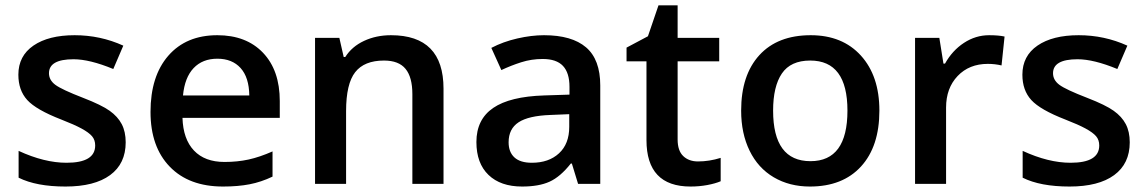

<svg xmlns="http://www.w3.org/2000/svg" viewBox="-20 -680 4240 710"><path d="M444.8 -153.8Q444.8 -74.7 387.2 -32.5Q329.6 9.8 222.2 9.8Q114.3 9.8 48.8 -22.9V-122.1Q144 -78.1 226.1 -78.1Q332 -78.1 332 -142.1Q332 -162.6 320.3 -176.3Q308.6 -189.9 281.7 -204.6Q254.9 -219.2 207 -237.8Q113.8 -273.9 80.8 -310.1Q47.9 -346.2 47.9 -403.8Q47.9 -473.1 103.8 -511.5Q159.7 -549.8 255.9 -549.8Q351.1 -549.8 436 -511.2L398.9 -424.8Q311.5 -460.9 252 -460.9Q161.1 -460.9 161.1 -409.2Q161.1 -383.8 184.8 -366.2Q208.5 -348.6 288.1 -317.9Q355 -292 385.3 -270.5Q415.5 -249 430.2 -220.9Q444.8 -192.9 444.8 -153.8Z M804.7 9.8Q678.7 9.8 607.7 -63.7Q536.6 -137.2 536.6 -266.1Q536.6 -398.4 602.5 -474.1Q668.5 -549.8 783.7 -549.8Q890.6 -549.8 952.6 -484.9Q1014.6 -419.9 1014.6 -306.2V-244.1H654.8Q657.2 -165.5 697.3 -123.3Q737.3 -81.1 810.1 -81.1Q857.9 -81.1 899.2 -90.1Q940.4 -99.1 987.8 -120.1V-26.9Q945.8 -6.8 902.8 1.5Q859.9 9.8 804.7 9.8ZM783.7 -462.9Q729 -462.9 696 -428.2Q663.1 -393.6 656.7 -327.1H901.9Q900.9 -394 869.6 -428.5Q838.4 -462.9 783.7 -462.9Z M1620.1 0H1504.9V-332Q1504.9 -394.5 1479.7 -425.3Q1454.6 -456.1 1399.9 -456.1Q1327.1 -456.1 1293.5 -413.1Q1259.8 -370.1 1259.8 -269V0H1145V-540H1234.9L1251 -469.2H1256.8Q1281.2 -507.8 1326.2 -528.8Q1371.1 -549.8 1425.8 -549.8Q1620.1 -549.8 1620.1 -352.1Z M2117.7 0 2094.7 -75.2H2090.8Q2051.8 -25.9 2012.2 -8.1Q1972.7 9.8 1910.6 9.8Q1831.1 9.8 1786.4 -33.2Q1741.7 -76.2 1741.7 -154.8Q1741.7 -238.3 1803.7 -280.8Q1865.7 -323.2 1992.7 -327.1L2085.9 -330.1V-358.9Q2085.9 -410.6 2061.8 -436.3Q2037.6 -461.9 1986.8 -461.9Q1945.3 -461.9 1907.2 -449.7Q1869.1 -437.5 1834 -420.9L1796.9 -502.9Q1840.8 -525.9 1893.1 -537.8Q1945.3 -549.8 1991.7 -549.8Q2094.7 -549.8 2147.2 -504.9Q2199.7 -460 2199.7 -363.8V0ZM1946.8 -78.1Q2009.3 -78.1 2047.1 -113Q2085 -147.9 2085 -210.9V-257.8L2015.6 -254.9Q1934.6 -252 1897.7 -227.8Q1860.8 -203.6 1860.8 -153.8Q1860.8 -117.7 1882.3 -97.9Q1903.8 -78.1 1946.8 -78.1Z M2561 -83Q2603 -83 2645 -96.2V-9.8Q2626 -1.5 2595.9 4.2Q2565.9 9.8 2533.7 9.8Q2370.6 9.8 2370.6 -162.1V-453.1H2296.9V-503.9L2376 -545.9L2415 -660.2H2485.8V-540H2639.6V-453.1H2485.8V-164.1Q2485.8 -122.6 2506.6 -102.8Q2527.3 -83 2561 -83Z M3231.9 -271Q3231.9 -138.7 3164.1 -64.5Q3096.2 9.8 2975.1 9.8Q2899.4 9.8 2841.3 -24.4Q2783.2 -58.6 2752 -122.6Q2720.7 -186.5 2720.7 -271Q2720.7 -402.3 2788.1 -476.1Q2855.5 -549.8 2978 -549.8Q3095.2 -549.8 3163.6 -474.4Q3231.9 -398.9 3231.9 -271ZM2838.9 -271Q2838.9 -84 2977.1 -84Q3113.8 -84 3113.8 -271Q3113.8 -456.1 2976.1 -456.1Q2903.8 -456.1 2871.3 -408.2Q2838.9 -360.4 2838.9 -271Z M3637.7 -549.8Q3672.4 -549.8 3694.8 -544.9L3683.6 -438Q3659.2 -443.8 3632.8 -443.8Q3564 -443.8 3521.2 -398.9Q3478.5 -354 3478.5 -282.2V0H3363.8V-540H3453.6L3468.8 -444.8H3474.6Q3501.5 -493.2 3544.7 -521.5Q3587.9 -549.8 3637.7 -549.8Z M4157.7 -153.8Q4157.7 -74.7 4100.1 -32.5Q4042.5 9.8 3935.1 9.8Q3827.1 9.8 3761.7 -22.9V-122.1Q3856.9 -78.1 3939 -78.1Q4044.9 -78.1 4044.9 -142.1Q4044.9 -162.6 4033.2 -176.3Q4021.5 -189.9 3994.6 -204.6Q3967.8 -219.2 3919.9 -237.8Q3826.7 -273.9 3793.7 -310.1Q3760.7 -346.2 3760.7 -403.8Q3760.7 -473.1 3816.7 -511.5Q3872.6 -549.8 3968.8 -549.8Q4064 -549.8 4148.9 -511.2L4111.8 -424.8Q4024.4 -460.9 3964.8 -460.9Q3874 -460.9 3874 -409.2Q3874 -383.8 3897.7 -366.2Q3921.4 -348.6 4001 -317.9Q4067.9 -292 4098.1 -270.5Q4128.4 -249 4143.1 -220.9Q4157.7 -192.9 4157.7 -153.8Z"/></svg>

Font: f0_41340          
Style: Regular
Weight: 600
Foundry: Ascender Corporation
Version: Version 1.10